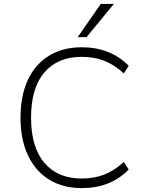

<svg xmlns="http://www.w3.org/2000/svg" viewBox="-20 -955 749 983"><path d="M399 8Q302 8 231.5 -35.5Q161 -79 123 -160Q85 -241 85 -353Q85 -465 122.5 -545.5Q160 -626 230.5 -669.5Q301 -713 399 -713Q473 -713 533 -689Q593 -665 639 -618L614 -579Q566 -623 514.5 -643.5Q463 -664 398 -664Q276 -664 207.5 -584.5Q139 -505 139 -353Q139 -201 207.5 -121Q276 -41 398 -41Q463 -41 514.5 -61.5Q566 -82 614 -126L639 -87Q593 -40 533 -16Q473 8 399 8ZM378 -765 496 -935H563L423 -765Z"/></svg>

Font: Nunito Sans 7pt ExtraLight
Style: Regular
Weight: 250
Designer: Vernon Adams
Foundry: Vernon Adams
Version: Version 3.101;gftools[0.9.27]